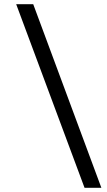

<svg xmlns="http://www.w3.org/2000/svg" viewBox="-20 -751 510 913"><path d="M382 142 57 -731H138L462 142Z"/></svg>

Font: Arima
Style: Regular
Weight: 400
Designer: Joana Correia and Natanael Gama
Foundry: NDISCOVER
Version: Version 1.101;gftools[0.9.23]